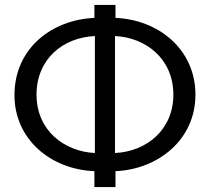

<svg xmlns="http://www.w3.org/2000/svg" viewBox="-20 -763 857 783"><path d="M365 0H451V-65C621 -72 777 -190 777 -377C777 -563 625 -683 451 -690V-743H365V-690C194 -683 40 -568 39 -377C38 -195 187 -72 365 -65ZM367 -139C243 -145 129 -230 129 -377C129 -522 236 -610 367 -616ZM449 -139V-616C575 -610 687 -523 687 -377C687 -234 578 -145 449 -139Z"/></svg>

Font: FIGSv2-sans-serif Medium
Style: Regular
Weight: 500
Designer: Matt McInerney, Pablo Impallari, Rodrigo Fuenzalida,Mirko Velimirovic
Foundry: Matt McInerney, Pablo Impallari, Rodrigo Fuenzalida
Version: Version 4.021;hotconv 1.0.109;makeotfexe 2.5.65596